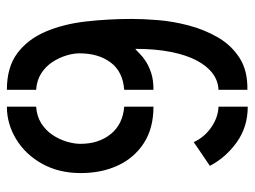

<svg xmlns="http://www.w3.org/2000/svg" viewBox="-111 -629 740 558"><g transform="rotate(-90 259.0 -350.0)"><path d="M277 -1V-85Q303 -86 324.5 -102Q346 -118 362 -148Q378 -178 387 -223Q396 -268 396 -327Q390 -322 381 -313Q372 -304 358.5 -295.5Q345 -287 325.5 -280.5Q306 -274 277 -274V-359Q330 -363 356.5 -398.5Q383 -434 383 -489Q383 -507 376.5 -528Q370 -549 357.5 -568Q345 -587 325 -600Q305 -613 277 -615V-700Q343 -700 383.5 -669.5Q424 -639 446 -587.5Q468 -536 475.5 -471Q483 -406 483 -336Q483 -304 479.5 -260.5Q476 -217 464 -171.5Q452 -126 429.5 -87Q407 -48 370 -24Q333 0 277 -1ZM228 0Q169 0 124.5 -32Q80 -64 56 -110L125 -157Q139 -126 168 -106Q197 -86 228 -85ZM228 -274Q165 -274 122 -302Q79 -330 57 -377.5Q35 -425 35 -485Q35 -549 62 -597.5Q89 -646 133.5 -673Q178 -700 228 -700V-615Q200 -613 179.5 -600Q159 -587 146 -567.5Q133 -548 126.5 -526.5Q120 -505 120 -486Q120 -433 148.5 -398Q177 -363 228 -359Z"/></g></svg>

Font: Stick No Bills Medium
Style: Regular
Weight: 500
Version: Version 2.000